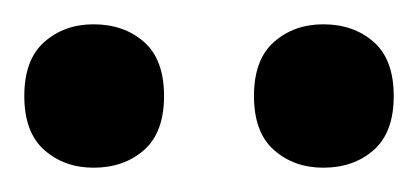

<svg xmlns="http://www.w3.org/2000/svg" viewBox="-24 -776 344 158"><path d="M242 -638Q218 -638 201.5 -652.5Q185 -667 185 -697Q185 -727 201.5 -741.5Q218 -756 242 -756Q267 -756 283.5 -741.5Q300 -727 300 -697Q300 -667 283.5 -652.5Q267 -638 242 -638ZM53 -638Q29 -638 12.5 -652.5Q-4 -667 -4 -697Q-4 -727 12.5 -741.5Q29 -756 53 -756Q78 -756 94.5 -741.5Q111 -727 111 -697Q111 -667 94.5 -652.5Q78 -638 53 -638Z"/></svg>

Font: Orienta
Style: Regular
Weight: 400
Designer: Eduardo Rodriguez Tunni
Foundry: Eduardo Rodriguez Tunni
Version: Version 1.002; ttfautohint (v1.8.4.7-5d5b);gftools[0.9.23]